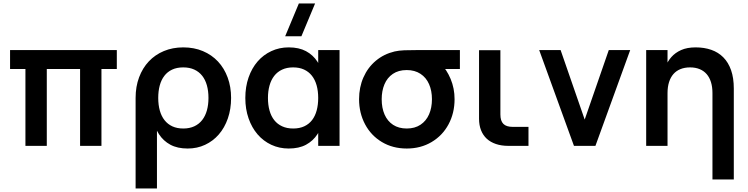

<svg xmlns="http://www.w3.org/2000/svg" viewBox="-20 -822 4216 1082"><path d="M123.3 0V-433H36.7V-540H638.3V-433H551.7V0H431.3V-433H243.7V0Z M744.2 240V-270.2H864.5V240ZM1012.8 -97.8Q1048.4 -97.8 1075.2 -110.4Q1101.9 -122.9 1119.6 -145.8Q1137.3 -168.7 1146.1 -200.3Q1154.8 -231.9 1154.8 -270.2Q1154.8 -309.3 1145.9 -341.2Q1136.9 -373 1119.2 -395.3Q1101.4 -417.7 1074.9 -429.9Q1048.3 -442.2 1012.8 -442.2Q976.3 -442.2 949.8 -429.6Q923.2 -417.1 906 -394.4Q888.7 -371.8 880.2 -340.2Q871.7 -308.7 871.7 -270.2Q871.7 -230.6 880.7 -198.7Q889.7 -166.8 907.5 -144.4Q925.2 -122 951.5 -109.9Q977.8 -97.8 1012.8 -97.8ZM829.6 -270.2H744.2Q744.2 -333.8 763.8 -386.2Q783.4 -438.7 818.7 -476.1Q853.9 -513.6 903.5 -534.3Q953 -555 1012.8 -555Q1073.8 -555 1123.5 -534Q1173.2 -513 1208.5 -475.3Q1243.7 -437.6 1263 -385.1Q1282.3 -332.7 1282.3 -270.2Q1282.3 -207 1264 -154.5Q1245.7 -101.9 1213.1 -64.4Q1180.6 -26.9 1135.8 -6Q1091.1 15 1037.8 15Q979.9 15 940.2 -6.4Q900.5 -27.8 875.8 -65.8Q851.1 -103.8 840.3 -156.1Q829.6 -208.4 829.6 -270.2Z M1678.5 -617.5H1587L1664.2 -802.5H1755.7ZM1893.5 -540V0H1773.2V-540ZM1607 -555Q1664.9 -555 1704.6 -533.6Q1744.3 -512.2 1769 -474.2Q1793.8 -436.2 1804.5 -383.9Q1815.2 -331.6 1815.2 -269.8Q1815.2 -208 1804.4 -155.7Q1793.6 -103.4 1768.8 -65.5Q1744.1 -27.7 1704.4 -6.3Q1664.8 15 1607 15Q1554 15 1509 -6Q1464.1 -27 1431.6 -64.7Q1399.1 -102.4 1380.8 -154.9Q1362.5 -207.3 1362.5 -269.8Q1362.5 -333 1380.8 -385.5Q1399.2 -438.1 1431.7 -475.6Q1464.2 -513.1 1509.2 -534Q1554.2 -555 1607 -555ZM1632 -442.2Q1596.4 -442.2 1569.7 -429.6Q1542.9 -417.1 1525.2 -394.2Q1507.5 -371.3 1498.8 -339.7Q1490 -308.1 1490 -269.8Q1490 -230.7 1499 -198.8Q1507.9 -167 1525.7 -144.7Q1543.4 -122.3 1570.2 -110.1Q1596.9 -97.8 1632 -97.8Q1668.5 -97.8 1695 -110.4Q1721.6 -122.9 1738.9 -145.6Q1756.2 -168.2 1764.7 -200Q1773.2 -231.8 1773.2 -269.8Q1773.2 -309.4 1764.2 -341.3Q1755.2 -373.2 1737.4 -395.6Q1719.6 -418 1693.3 -430.1Q1667 -442.2 1632 -442.2Z M2272.2 15Q2193.5 15 2132.3 -21.5Q2071.1 -58 2037.3 -121.6Q2003.5 -185.2 2003.5 -263Q2003.5 -330 2028.1 -385.8Q2052.7 -441.7 2097.9 -479.6Q2143.2 -517.6 2203.8 -532Q2227.3 -537.3 2258.3 -538.7Q2289.3 -540 2345.5 -540H2571.7V-433H2433.7L2461.5 -465.3Q2497.5 -429.9 2519.6 -376.8Q2541.7 -323.7 2541.7 -263Q2541.7 -184.8 2507.7 -121.4Q2473.7 -58 2412.2 -21.5Q2350.8 15 2272.2 15ZM2272.2 -97.8Q2317.9 -97.8 2349.9 -119.2Q2381.8 -140.5 2398 -177.7Q2414.2 -214.9 2414.2 -263Q2414.2 -310.5 2398 -347.6Q2381.8 -384.8 2349.7 -405.9Q2317.5 -427.1 2272.2 -427.2Q2225.5 -427.2 2193.8 -405.6Q2162 -383.9 2146.5 -346.7Q2131 -309.4 2131 -263Q2131 -213.6 2147.3 -176.4Q2163.6 -139.2 2195.3 -118.5Q2227.1 -97.8 2272.2 -97.8Z M2958.2 -107H2869.8Q2851.6 -107 2838.4 -111.2Q2825.2 -115.3 2816.7 -123.9Q2808.2 -132.4 2804 -145.7Q2799.9 -158.9 2799.9 -177.2V-539.2H2679.6V-162.7V-152.6Q2679.6 -116.8 2690.8 -88.2Q2702 -59.7 2723.1 -40.2Q2744.2 -20.8 2775.1 -10.4Q2805.9 0 2844.7 0H2854.8H2958.2Z M3214.5 0 3018.5 -540H3139.2L3275 -148.2L3410.8 -540H3531.5L3335.5 0Z M3995 -297.2Q3995 -332 3986.7 -358.9Q3978.4 -385.8 3962.4 -404.2Q3946.4 -422.7 3922.9 -432.4Q3899.3 -442.2 3868.8 -442.2Q3838.4 -442.2 3814.8 -432.6Q3791.2 -423.1 3775 -404.7Q3758.8 -386.2 3750.3 -359.1Q3741.8 -332 3741.8 -297.2L3715.2 -382.4Q3719.2 -414.4 3730.6 -445.2Q3741.9 -476.1 3763.5 -500.5Q3785.1 -525 3818.6 -540Q3852.1 -555 3900.5 -555Q3948.7 -555 3988.3 -541.2Q4028 -527.4 4056.3 -498.8Q4084.7 -470.1 4100 -426.3Q4115.3 -382.6 4115.3 -322.7V189.5H3995ZM3621.5 0V-540H3741.8V0Z"/></svg>

Font: Vela Sans GX ExtLt
Style: Regular
Weight: 200
Designer: Principal design: Mikhail Sharanda - project Manrope.
Design modification: Ravid Balaliev
Foundry: Mikhail Sharanda
Version: Version 1.001